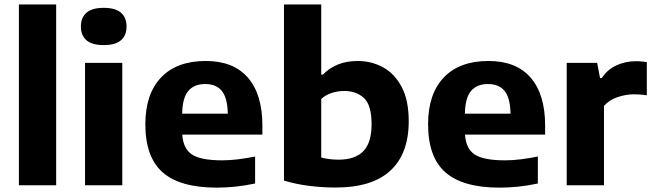

<svg xmlns="http://www.w3.org/2000/svg" viewBox="-20 -828 2916 858"><path d="M64.5 0V-808H231V0Z M360 0V-547H526.5V0ZM443.5 -626.5Q391.5 -626.5 366.5 -648Q341.5 -669.5 341.5 -709.5Q341.5 -749.5 366.5 -771.2Q391.5 -793 443.5 -793Q495.5 -793 520.5 -771.2Q545.5 -749.5 545.5 -709.5Q545.5 -669.5 520.5 -648Q495.5 -626.5 443.5 -626.5Z M949 10.5Q785 10.5 707.2 -57.5Q629.5 -125.5 629.5 -273Q629.5 -407.5 699.5 -481.5Q769.5 -555.5 899.5 -555.5Q1023.5 -555.5 1088 -480.8Q1152.5 -406 1152.5 -267.5V-226.5H794.5Q798.5 -164 837.5 -137.8Q876.5 -111.5 973.5 -111.5Q1007 -111.5 1044.8 -116.2Q1082.5 -121 1120 -128.5V-8Q1073 2 1031 6.2Q989 10.5 949 10.5ZM897 -452.5Q848 -452.5 821.8 -422Q795.5 -391.5 794 -320H998Q996.5 -391 971.2 -421.8Q946 -452.5 897 -452.5Z M1478 10Q1420.5 10 1361 2.5Q1301.5 -5 1249 -21V-808H1415.5V-494.5H1423Q1450.5 -523.5 1489.5 -539.5Q1528.5 -555.5 1578.5 -555.5Q1640.5 -555.5 1692.2 -527Q1744 -498.5 1775.2 -439Q1806.5 -379.5 1806.5 -286Q1806.5 -141 1724.2 -65.2Q1642 10.5 1478 10ZM1492.5 -114.5Q1566.5 -114.5 1603.5 -152.2Q1640.5 -190 1640.5 -273Q1640.5 -357.5 1606.8 -389.5Q1573 -421.5 1518 -421.5Q1490.5 -421.5 1463.5 -413Q1436.5 -404.5 1415.5 -386V-124Q1430.5 -120 1450.5 -117.2Q1470.5 -114.5 1492.5 -114.5Z M2212.5 10.5Q2048.5 10.5 1970.8 -57.5Q1893 -125.5 1893 -273Q1893 -407.5 1963 -481.5Q2033 -555.5 2163 -555.5Q2287 -555.5 2351.5 -480.8Q2416 -406 2416 -267.5V-226.5H2058Q2062 -164 2101 -137.8Q2140 -111.5 2237 -111.5Q2270.5 -111.5 2308.2 -116.2Q2346 -121 2383.5 -128.5V-8Q2336.5 2 2294.5 6.2Q2252.5 10.5 2212.5 10.5ZM2160.5 -452.5Q2111.5 -452.5 2085.2 -422Q2059 -391.5 2057.5 -320H2261.5Q2260 -391 2234.8 -421.8Q2209.5 -452.5 2160.5 -452.5Z M2512.5 0V-547H2648.5L2661.5 -479H2669Q2694 -517 2734.2 -535.8Q2774.5 -554.5 2822 -554.5Q2835.5 -554.5 2847.8 -553.2Q2860 -552 2870.5 -550.5V-402Q2857 -404.5 2841.8 -405.5Q2826.5 -406.5 2812.5 -406.5Q2777 -406.5 2739.2 -393.8Q2701.5 -381 2679 -354.5V0Z"/></svg>

Font: Encode Sans SmExp
Style: Bold
Weight: 700
Width: 6
Designer: Multiple Designers
Foundry: Impallari Type
Version: Version 3.002; ttfautohint (v1.8.3) -l 8 -r 50 -G 200 -x 14 